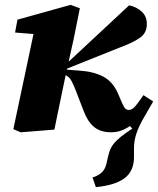

<svg xmlns="http://www.w3.org/2000/svg" viewBox="-20 -534 651 791"><path d="M65 11 35 -2 124 -422 179 -389 42 -400 52 -453 271 -514 309 -500 283 -371 251 -227Q239 -171 227.5 -114Q216 -57 204 0ZM375 237 361 197Q383 191 398 177.5Q413 164 418 142L425 112Q429 94 434.5 81Q440 68 450.5 55.5Q461 43 478.5 29Q496 15 525 -4L504 -28L583 -113L611 -116Q587 -75 569 -43Q551 -11 541.5 17.5Q532 46 532 78V114Q532 170 494 199.5Q456 229 375 237ZM438 11Q394 11 367.5 -11Q341 -33 325 -76L291 -164Q282 -186 276 -198Q270 -210 262.5 -216.5Q255 -223 243 -227L234 -230L235 -254L512 -512Q542 -506 563.5 -486.5Q585 -467 585 -435Q585 -399 557.5 -379Q530 -359 473 -338L253 -250L255 -247L308 -243Q367 -239 406 -218Q445 -197 466 -149L485 -105Q490 -94 495.5 -87.5Q501 -81 511 -81Q524 -81 537 -96Q550 -111 571 -142L611 -116Q589 -84 562 -55Q535 -26 504 -7.5Q473 11 438 11Z"/></svg>

Font: Source Serif 4 ExtraBold
Style: Italic
Weight: 800
Italic angle: -12°
Designer: Frank Grießhammer
Foundry: Adobe Systems Incorporated
Version: Version 4.004;hotconv 1.0.116;makeotfexe 2.5.65601